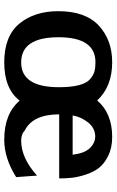

<svg xmlns="http://www.w3.org/2000/svg" viewBox="154 -680 537 884"><g transform="rotate(90 422.0 -238.5)"><path d="M32 -239Q32 -364 98.5 -425.5Q165 -487 267 -487Q379 -487 443 -418Q502 -487 611 -487Q661 -487 697.5 -469Q734 -451 753.5 -426Q773 -401 784.5 -365Q796 -329 799 -301.5Q802 -274 802 -243H507Q507 -120 584 -83H583Q599 -68 628 -68Q708 -68 789 -141L796 -45Q709 10 624 10Q504 10 444 -61Q389 10 268 10Q147 10 89.5 -59.5Q32 -129 32 -239ZM152 -240Q152 -68 268 -68Q382 -68 382 -242Q382 -298 372.5 -334Q363 -370 344.5 -385.5Q326 -401 309 -405.5Q292 -410 267 -410Q152 -410 152 -240ZM512 -305H693Q692 -314 688 -332Q680 -369 657.5 -389Q635 -409 610 -409Q571 -409 545 -377Q519 -345 512 -305Z"/></g></svg>

Font: Coval
Style: Bold
Weight: 700
Foundry: Context Ltd
Version: Version 001.000